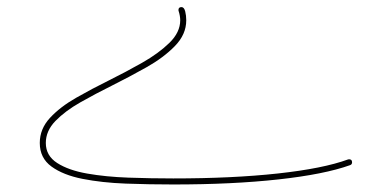

<svg xmlns="http://www.w3.org/2000/svg" viewBox="-20 -521 1078 528"><path d="M479 -501.5Q486.3 -501.5 489.3 -489.7Q492.2 -478 492.2 -465.3Q492.2 -426.3 460.9 -394.3Q429.7 -362.3 382.3 -335.7Q335 -309.1 287.1 -285.2Q242.7 -263.2 200.9 -239.5Q159.2 -215.8 132.6 -188.5Q106 -161.1 106 -127.9Q106 -92.8 137.2 -72.8Q168.5 -52.7 219.7 -43.7Q271 -34.7 333 -32.5Q395 -30.3 456.5 -30.3Q618.7 -30.3 743.9 -43.9Q869.1 -57.6 937 -82.5Q938 -83 939.9 -83Q948.2 -83 948.2 -74.7Q948.2 -68.8 942.9 -66.9Q872.1 -41.5 745.8 -27.6Q619.6 -13.7 456.5 -13.7Q390.6 -13.7 325.4 -16.1Q260.3 -18.6 207 -29.1Q153.8 -39.6 121.6 -63Q89.4 -86.4 89.4 -127.9Q89.4 -166.5 117.4 -196.8Q145.5 -227.1 189.2 -252Q232.9 -276.9 279.3 -299.8Q325.7 -322.8 370.8 -348.4Q416 -374 445.8 -403.1Q475.6 -432.1 475.6 -465.3Q475.6 -477.1 471.2 -490.7Q470.7 -491.2 470.7 -493.2Q470.7 -501.5 479 -501.5Z"/></svg>

Font: Mikhak-DS1-FD Thin
Style: Regular
Weight: 100
Designer: Amin Abedi
Version: Version 3.2